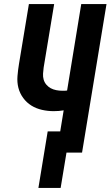

<svg xmlns="http://www.w3.org/2000/svg" viewBox="-20 -755 547 950"><path d="M170 175 216 -105H278L295 -209Q283 -207 271 -206Q259 -205 246 -205Q216 -205 187.5 -211.5Q159 -218 135.5 -232.5Q112 -247 95 -270Q78 -293 71 -320.5Q64 -348 66.5 -378.5Q69 -409 74 -439L123 -735H248L196 -421Q194 -406 193 -390.5Q192 -375 196 -361Q200 -347 209.5 -336Q219 -325 231 -318.5Q243 -312 258 -309Q273 -306 288 -306Q294 -306 300 -306Q306 -306 312 -307L382 -735H507L386 0H309L280 175Z"/></svg>

Font: Iosevka Curly Extrabold
Style: Italic
Weight: 800
Italic angle: -9°
Monospace: yes
Designer: Belleve Invis
Foundry: Belleve Invis
Version: Version 22.1.2; ttfautohint (v1.8.4)